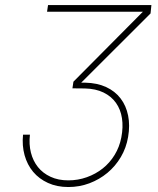

<svg xmlns="http://www.w3.org/2000/svg" viewBox="-20 -731 627 761"><path d="M546.4 -684.6H166.5L170.4 -710.9H580.1L576.7 -677.7L301.8 -403.3H317.9Q365.2 -402.3 400.6 -386Q436 -369.6 458 -340.8Q480 -312 487.8 -272.9Q495.6 -233.9 487.8 -188.5Q480.5 -145 459 -108.6Q437.5 -72.3 405.8 -45.9Q374 -19.5 334.5 -4.6Q294.9 10.3 251 10.3Q205.6 10.3 170.2 -5.9Q134.8 -22 111.3 -50Q87.9 -78.1 77.4 -116Q66.9 -153.8 71.3 -197.3H98.6Q94.2 -159.2 102.5 -126.2Q110.8 -93.3 130.4 -68.8Q149.9 -44.4 180.4 -30.3Q210.9 -16.1 250.5 -16.1Q289.1 -16.1 324 -28.6Q358.9 -41 387 -63.2Q415 -85.4 434.3 -116.9Q453.6 -148.4 460.9 -186.5Q468.8 -227.5 463.4 -262.5Q458 -297.4 439.7 -323.2Q421.4 -349.1 390.4 -364.3Q359.4 -379.4 316.4 -380.4L267.1 -380.9L271 -407.2Z"/></svg>

Font: Roboto Mono Thin
Style: Italic
Weight: 250
Designer: Google
Version: Version 2.000985; 2015; ttfautohint (v1.3)